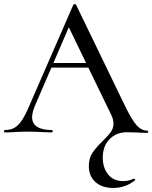

<svg xmlns="http://www.w3.org/2000/svg" viewBox="-25 -656 754 951"><path d="M415 167Q415 128 432.5 101.5Q450 75 484 42Q511 16 524 -2.5Q537 -21 537 -44Q537 -65 526 -87L310 -533L343 -584L148 -132Q134 -98 134 -76Q134 -44 159 -28Q184 -12 231 -12Q236 -12 236 -6Q236 0 231 0Q213 0 179 -2Q141 -4 113 -4Q87 -4 51 -2Q19 0 -1 0Q-5 0 -5 -6Q-5 -12 -1 -12Q27 -12 46.5 -23Q66 -34 84 -61Q102 -88 124 -141L338 -632Q339 -635 345 -635.5Q351 -636 352 -632L592 -136Q626 -65 650.5 -37Q675 -9 704 -9Q709 -9 709 -3.5Q709 2 704 2Q682 2 648 0L603 -1Q551 -1 517.5 33.5Q484 68 484 124Q484 175 510.5 208Q537 241 585 241Q613 241 637 229H638Q641 229 643.5 232Q646 235 644 237Q596 275 536 275Q480 275 447.5 245.5Q415 216 415 167ZM231 -344H437L444 -321H216Z"/></svg>

Font: Cormorant SC Medium
Style: Regular
Weight: 500
Designer: Christian Thalmann (Catharsis Fonts)
Foundry: Catharsis Fonts
Version: Version 4.000